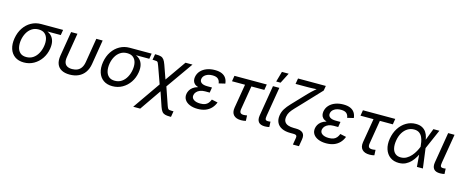

<svg xmlns="http://www.w3.org/2000/svg" viewBox="-45 -1555 6194 2557"><g transform="rotate(15 3052.0 -276.5)"><path d="M250 11.7Q175.3 11.7 125.5 -23.4Q75.7 -58.6 55.2 -121.6Q34.7 -184.6 48.3 -267.6Q62.5 -351.1 103.8 -412.6Q145 -474.1 206.3 -508.3Q267.6 -542.5 341.8 -542.5H644.5L632.3 -468.3H398.9L329.1 -464.4Q275.4 -464.4 235.6 -437.7Q195.8 -411.1 171.1 -366.7Q146.5 -322.3 137.2 -268.1Q128.4 -214.4 137.7 -168.5Q147 -122.6 177.7 -94.5Q208.5 -66.4 262.7 -66.4Q316.9 -66.4 356.9 -94Q397 -121.6 422.1 -167.7Q447.3 -213.9 456.1 -268.1Q465.3 -323.2 455.3 -367.4Q445.3 -411.6 414.3 -438Q383.3 -464.4 329.1 -464.4L333 -488.8Q387.7 -488.8 430.9 -474.6Q474.1 -460.4 502.4 -431.4Q530.8 -402.3 541.5 -358.6Q552.2 -314.9 542.5 -255.4Q529.8 -178.2 488.5 -117.9Q447.3 -57.6 385.7 -22.9Q324.2 11.7 250 11.7Z M881.3 9.8Q812.5 9.8 767.8 -14.9Q723.1 -39.6 705.3 -86.9Q687.5 -134.3 698.7 -203.1L754.9 -542.5H842.3L787.1 -207.5Q779.3 -160.6 789.3 -130.1Q799.3 -99.6 825.9 -84.7Q852.5 -69.8 894 -69.8Q936.5 -69.8 968 -84.7Q999.5 -99.6 1019.5 -130.1Q1039.6 -160.6 1047.4 -207.5L1102.5 -542.5H1189.9L1134.3 -203.1Q1123 -135.3 1089.6 -87.6Q1056.2 -40 1003.2 -15.1Q950.2 9.8 881.3 9.8Z M1470.7 11.7Q1396 11.7 1346.2 -23.4Q1296.4 -58.6 1275.9 -121.6Q1255.4 -184.6 1269 -267.6Q1283.2 -351.1 1324.5 -412.6Q1365.7 -474.1 1427 -508.3Q1488.3 -542.5 1562.5 -542.5H1865.2L1853 -468.3H1619.6L1549.8 -464.4Q1496.1 -464.4 1456.3 -437.7Q1416.5 -411.1 1391.8 -366.7Q1367.2 -322.3 1357.9 -268.1Q1349.1 -214.4 1358.4 -168.5Q1367.7 -122.6 1398.4 -94.5Q1429.2 -66.4 1483.4 -66.4Q1537.6 -66.4 1577.6 -94Q1617.7 -121.6 1642.8 -167.7Q1668 -213.9 1676.8 -268.1Q1686 -323.2 1676 -367.4Q1666 -411.6 1635 -438Q1604 -464.4 1549.8 -464.4L1553.7 -488.8Q1608.4 -488.8 1651.6 -474.6Q1694.8 -460.4 1723.1 -431.4Q1751.5 -402.3 1762.2 -358.6Q1772.9 -314.9 1763.2 -255.4Q1750.5 -178.2 1709.2 -117.9Q1668 -57.6 1606.4 -22.9Q1544.9 11.7 1470.7 11.7Z M1811 204.1 2109.4 -224.6H2149.4L2251.5 71.8Q2260.3 96.2 2267.6 107.4Q2274.9 118.7 2287.4 121.3Q2299.8 124 2323.7 124H2345.2L2332 204.1H2314.5Q2273.9 204.1 2248.3 196.8Q2222.7 189.5 2206.3 168.9Q2189.9 148.4 2176.3 108.9L2109.4 -88.4L1907.7 204.1ZM2085.9 -142.1 1990.7 -408.2Q1981 -437 1973.9 -449Q1966.8 -460.9 1955.3 -463.9Q1943.8 -466.8 1919.4 -466.8H1897.9L1911.6 -546.9H1928.7Q1969.2 -546.9 1993.7 -539.3Q2018.1 -531.7 2034.4 -510Q2050.8 -488.3 2065.9 -445.3L2132.3 -257.3L2332 -542.5H2428.7L2146.5 -142.1Z M2645.5 9.8Q2582.5 9.8 2535.9 -9.8Q2489.3 -29.3 2466.6 -64.5Q2443.8 -99.6 2451.7 -146.5Q2455.6 -169.9 2468.8 -194.1Q2481.9 -218.3 2507.8 -238.5Q2533.7 -258.8 2575.7 -271.2Q2617.7 -283.7 2679.7 -283.7H2752.9L2746.6 -241.7H2682.6Q2644 -241.7 2614.7 -230Q2585.4 -218.3 2567.4 -198.2Q2549.3 -178.2 2544.9 -153.3Q2538.1 -114.7 2570.3 -91.3Q2602.5 -67.9 2662.1 -67.9Q2701.7 -67.9 2727.3 -78.4Q2752.9 -88.9 2769.8 -109.1Q2786.6 -129.4 2798.3 -159.2L2881.3 -141.6Q2863.8 -94.7 2831.5 -60.5Q2799.3 -26.4 2752.9 -8.3Q2706.5 9.8 2645.5 9.8ZM2676.8 -260.3Q2617.2 -260.3 2580.8 -271.2Q2544.4 -282.2 2526.1 -301.3Q2507.8 -320.3 2503.2 -343.5Q2498.5 -366.7 2502.4 -391.1Q2511.2 -441.4 2543.9 -476.8Q2576.7 -512.2 2626.5 -531Q2676.3 -549.8 2737.3 -549.8Q2796.4 -549.8 2834.5 -532.7Q2872.6 -515.6 2892.6 -484.4Q2912.6 -453.1 2916.5 -411.1L2829.6 -390.6Q2825.7 -429.2 2801 -451.2Q2776.4 -473.1 2724.6 -473.1Q2670.4 -473.1 2633.3 -449.7Q2596.2 -426.3 2590.8 -387.7Q2585.9 -354.5 2612.3 -334.7Q2638.7 -314.9 2694.8 -314.9H2758.3L2749.5 -260.3Z M3243.7 5.9Q3174.3 5.9 3140.9 -30Q3107.4 -65.9 3118.2 -132.8L3173.8 -464.4H2994.1L3006.8 -542.5H3452.6L3439.9 -464.4H3261.2L3207.5 -139.6Q3201.7 -105 3213.1 -88.1Q3224.6 -71.3 3259.3 -71.3Q3268.1 -71.3 3281.2 -73Q3294.4 -74.7 3305.7 -76.7L3309.1 -2.4Q3295.9 1.5 3278.6 3.7Q3261.2 5.9 3243.7 5.9Z M3571.3 3.4Q3508.8 3.4 3483.6 -28.6Q3458.5 -60.5 3468.3 -120.6L3538.1 -542.5H3626L3559.1 -141.1Q3552.7 -104.5 3559.3 -89.4Q3565.9 -74.2 3594.2 -74.2Q3607.4 -74.2 3614.7 -75.2Q3622.1 -76.2 3628.4 -77.6L3631.8 -3.9Q3621.6 -1.5 3605.5 1Q3589.4 3.4 3571.3 3.4ZM3563.5 -613.3 3604 -756.8H3697.3L3624 -613.3Z M3995.6 140.1 4011.2 46.4Q4014.2 28.8 4010.5 18.6Q4006.8 8.3 3995.1 4.2Q3983.4 0 3961.9 0H3925.3Q3852.1 0 3804 -23.4Q3755.9 -46.9 3735.4 -90.1Q3714.8 -133.3 3724.1 -191.9Q3732.4 -241.7 3758.1 -282.5Q3783.7 -323.2 3827.1 -368.9Q3870.6 -414.6 3931.6 -479L4008.8 -560.1Q4029.8 -582 4049.1 -600.3Q4068.4 -618.7 4086.2 -633.8Q4104 -648.9 4119.9 -661.9Q4135.7 -674.8 4149.9 -686L4144 -656.7Q4126 -654.8 4105.2 -653.6Q4084.5 -652.3 4062.5 -651.4Q4040.5 -650.4 4019.3 -649.9Q3998 -649.4 3979 -649.4H3820.8L3834 -727.5H4217.3L4206.1 -661.1L3986.3 -427.7Q3929.7 -367.7 3893.3 -329.8Q3856.9 -292 3837.9 -262.5Q3818.8 -232.9 3813 -197.3Q3805.7 -153.3 3821.3 -126.7Q3836.9 -100.1 3870.6 -88.1Q3904.3 -76.2 3951.2 -76.2H3976.1Q4045.9 -76.2 4075.9 -47.1Q4106 -18.1 4095.2 44.4L4079.1 140.1Z M4417 9.8Q4354 9.8 4307.4 -9.8Q4260.7 -29.3 4238 -64.5Q4215.3 -99.6 4223.1 -146.5Q4227.1 -169.9 4240.2 -194.1Q4253.4 -218.3 4279.3 -238.5Q4305.2 -258.8 4347.2 -271.2Q4389.2 -283.7 4451.2 -283.7H4524.4L4518.1 -241.7H4454.1Q4415.5 -241.7 4386.2 -230Q4356.9 -218.3 4338.9 -198.2Q4320.8 -178.2 4316.4 -153.3Q4309.6 -114.7 4341.8 -91.3Q4374 -67.9 4433.6 -67.9Q4473.1 -67.9 4498.8 -78.4Q4524.4 -88.9 4541.3 -109.1Q4558.1 -129.4 4569.8 -159.2L4652.8 -141.6Q4635.3 -94.7 4603 -60.5Q4570.8 -26.4 4524.4 -8.3Q4478 9.8 4417 9.8ZM4448.2 -260.3Q4388.7 -260.3 4352.3 -271.2Q4315.9 -282.2 4297.6 -301.3Q4279.3 -320.3 4274.7 -343.5Q4270 -366.7 4273.9 -391.1Q4282.7 -441.4 4315.4 -476.8Q4348.1 -512.2 4397.9 -531Q4447.8 -549.8 4508.8 -549.8Q4567.9 -549.8 4606 -532.7Q4644 -515.6 4664.1 -484.4Q4684.1 -453.1 4688 -411.1L4601.1 -390.6Q4597.2 -429.2 4572.5 -451.2Q4547.9 -473.1 4496.1 -473.1Q4441.9 -473.1 4404.8 -449.7Q4367.7 -426.3 4362.3 -387.7Q4357.4 -354.5 4383.8 -334.7Q4410.2 -314.9 4466.3 -314.9H4529.8L4521 -260.3Z M5015.1 5.9Q4945.8 5.9 4912.4 -30Q4878.9 -65.9 4889.6 -132.8L4945.3 -464.4H4765.6L4778.3 -542.5H5224.1L5211.4 -464.4H5032.7L4979 -139.6Q4973.1 -105 4984.6 -88.1Q4996.1 -71.3 5030.8 -71.3Q5039.6 -71.3 5052.7 -73Q5065.9 -74.7 5077.1 -76.7L5080.6 -2.4Q5067.4 1.5 5050 3.7Q5032.7 5.9 5015.1 5.9Z M5418.5 11.7Q5347.7 11.7 5298.8 -24.4Q5250 -60.5 5229.2 -124.3Q5208.5 -188 5221.7 -269.5Q5235.8 -353 5276.4 -416Q5316.9 -479 5376.7 -514.4Q5436.5 -549.8 5507.8 -549.8Q5561.5 -549.8 5596.7 -530.5Q5631.8 -511.2 5652.1 -480.2Q5672.4 -449.2 5680.9 -413.8Q5689.5 -378.4 5690.9 -345.7H5722.2L5714.4 -272.9L5750.5 0H5668L5646 -272.9Q5643.6 -301.3 5637.7 -335.4Q5631.8 -369.6 5617.7 -400.6Q5603.5 -431.6 5576.2 -451.7Q5548.8 -471.7 5504.4 -471.7Q5456.1 -471.7 5415.8 -446.8Q5375.5 -421.9 5347.9 -376.2Q5320.3 -330.6 5310.1 -267.6Q5300.3 -206.5 5310.3 -161.4Q5320.3 -116.2 5349.6 -91.3Q5378.9 -66.4 5425.3 -66.4Q5469.7 -66.4 5505.4 -86.9Q5541 -107.4 5568.4 -138.9Q5595.7 -170.4 5615 -205.6Q5634.3 -240.7 5645.5 -270L5750 -542.5H5832.5L5713.9 -270L5698.2 -199.2H5670.9Q5656.7 -167 5635.7 -130.4Q5614.7 -93.8 5584.7 -61.5Q5554.7 -29.3 5513.9 -8.8Q5473.1 11.7 5418.5 11.7Z M5986.8 3.4Q5924.3 3.4 5899.2 -28.6Q5874 -60.5 5883.8 -120.6L5953.6 -542.5H6041.5L5974.6 -141.1Q5968.3 -104.5 5974.9 -89.4Q5981.4 -74.2 6009.8 -74.2Q6022.9 -74.2 6030.3 -75.2Q6037.6 -76.2 6043.9 -77.6L6047.4 -3.9Q6037.1 -1.5 6021 1Q6004.9 3.4 5986.8 3.4Z"/></g></svg>

Font: Inter 16pt
Style: Italic
Weight: 400
Italic angle: -9.3988°
Version: Version 4.001;git-66647c0bb